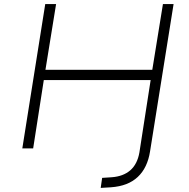

<svg xmlns="http://www.w3.org/2000/svg" viewBox="-20 -725 923 938"><path d="M472 193 479 144 525 141Q582 137 616.5 107Q651 77 661 20L716 -334H194L142 0H89L201 -705H254L202 -384H724L776 -705H828L713 15Q707 54 692 85.5Q677 117 653 139.5Q629 162 596.5 174.5Q564 187 522 190Z"/></svg>

Font: Nunito Sans 7pt SemiExpanded ExtraLight
Style: Italic
Weight: 250
Width: 6
Italic angle: -9°
Designer: Vernon Adams
Foundry: Vernon Adams
Version: Version 3.101;gftools[0.9.27]